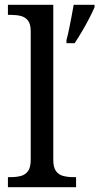

<svg xmlns="http://www.w3.org/2000/svg" viewBox="-20 -780 414 800"><path d="M13 0V-42H26Q49 -42 67.5 -47Q86 -52 97 -67.5Q108 -83 108 -114V-650Q108 -680 96.5 -694.5Q85 -709 66.5 -713.5Q48 -718 26 -718H13V-760H202V-114Q202 -83 213 -67.5Q224 -52 243 -47Q262 -42 284 -42H297V0ZM257 -613Q263 -635 268 -660Q273 -685 278 -710.5Q283 -736 287 -760H374V-750Q365 -729 351 -702Q337 -675 321 -648Q305 -621 291 -600H257Z"/></svg>

Font: Noto Serif Kannada
Style: Regular
Weight: 400
Designer: Universal Thirst, Indian Type Foundry and the Monotype Design Team
Foundry: Monotype Imaging Inc.
Version: Version 2.003